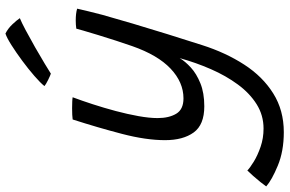

<svg xmlns="http://www.w3.org/2000/svg" viewBox="-302 -578 1036 687"><g transform="rotate(-90 215.5 -234.0)"><path d="M86.5 264Q18.5 264 -33.2 242.5Q-85 221 -107.5 201Q-102.5 193.5 -92 180.5Q-81.5 167.5 -69.8 154.2Q-58 141 -50.5 133.5Q-41 143 -18.5 156.8Q4 170.5 34.5 181Q65 191.5 99.5 191.5Q147 191.5 186.5 166.8Q226 142 257.2 99.5Q288.5 57 312 3.2Q335.5 -50.5 351.5 -108.5Q340 -89 318 -68.8Q296 -48.5 261.5 -34.5Q227 -20.5 179 -20.5Q113 -20.5 85.5 -58.5Q58 -96.5 58 -161Q58 -229 80.5 -315.2Q103 -401.5 132 -491.5Q138 -492.5 149 -493Q160 -493.5 172 -493.5Q184.5 -493.5 196 -493Q207.5 -492.5 211.5 -491.5Q199.5 -459.5 186.5 -419.5Q173.5 -379.5 162.2 -337.2Q151 -295 144 -256Q137 -217 137 -187.5Q137 -147 152.5 -121Q168 -95 207.5 -95Q265 -95 313.8 -141Q362.5 -187 394.5 -278.5Q403.5 -304 414 -336.5Q424.5 -369 434 -400Q443.5 -431 449.8 -452.8Q456 -474.5 457 -478.5Q471 -480.5 486 -480.5Q511.5 -480.5 528.5 -475.5Q520.5 -439.5 506.5 -385.5Q493 -337 475.2 -277Q457.5 -217 437.5 -153Q417.5 -89 398 -28Q371 56.5 328.2 122.5Q285.5 188.5 225.2 226.2Q165 264 86.5 264ZM439.5 -732Q457.5 -723 472.8 -706.8Q488 -690.5 494.5 -680.5Q480.5 -675 451.8 -659.8Q423 -644.5 390.2 -625.8Q357.5 -607 331.2 -591.2Q305 -575.5 296 -569.5Q289.5 -571.5 273.2 -579.5Q257 -587.5 251.5 -592.5Q263 -607 287.8 -628.5Q312.5 -650 342.2 -672Q372 -694 398.5 -710.8Q425 -727.5 439.5 -732Z"/></g></svg>

Font: Grandstander Light
Style: Italic
Weight: 300
Italic angle: -15°
Designer: Tyler Finck
Foundry: Etcetera Type Co
Version: Version 1.200; ttfautohint (v1.8.3)